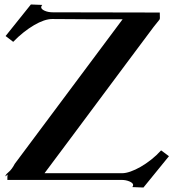

<svg xmlns="http://www.w3.org/2000/svg" viewBox="-20 -821 788 858"><path d="M13 -17Q13 -25 13 -30.5Q13 -36 14 -41Q12 -39 10 -37.5Q8 -36 7 -35Q5 -34 5 -33H4Q4 -40 18.5 -52Q33 -64 46 -89L528 -735H372Q332 -735 292.5 -735.5Q253 -736 213 -736Q196 -736 175.5 -729Q155 -722 132 -708.5Q109 -695 85 -676Q61 -657 39 -634L5 -660L118 -801L169 -799Q164 -794 164 -789Q164 -780 179.5 -773Q195 -766 216 -766L694 -765Q694 -749 694.5 -743Q695 -737 692.5 -733Q690 -729 684 -722.5Q678 -716 666 -700Q608 -623 546.5 -540Q485 -457 422.5 -373.5Q360 -290 298.5 -207Q237 -124 179 -47H526Q542 -47 563.5 -54.5Q585 -62 608.5 -75.5Q632 -89 655.5 -107.5Q679 -126 700 -149L735 -123L621 17L571 15Q575 11 575 6Q575 -3 559 -10Q543 -17 523 -17Z"/></svg>

Font: CatShop
Style: Regular
Weight: 400
Designer: Peter Wiegel
Foundry: Peter Wiegel
Version: Version 1.000 2009 initial release